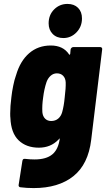

<svg xmlns="http://www.w3.org/2000/svg" viewBox="-20 -757 541 979"><path d="M354 -517H491Q496 -517 499 -513.5Q502 -510 501 -505L445 -44Q430 81 354 141.5Q278 202 152 202Q116 202 85 198Q80 198 77 194.5Q74 191 75 186L94 64Q96 51 108 53Q133 56 156 56Q216 56 247 30Q278 4 285 -52Q280 -48 277 -44Q238 -4 178 -4Q114 -4 75 -41.5Q36 -79 33 -156Q32 -161 32 -178Q32 -215 38 -261Q41 -289 47.5 -320.5Q54 -352 60 -368L62 -374Q83 -446 128.5 -485.5Q174 -525 239 -525Q302 -525 332 -480Q333 -477 335 -478Q337 -479 338 -482L340 -505Q341 -510 345 -513.5Q349 -517 354 -517ZM310 -261Q316 -309 315 -337Q314 -358 302 -370.5Q290 -383 270 -383Q252 -383 238 -370.5Q224 -358 217 -338Q205 -302 200 -260Q194 -220 196 -185Q198 -164 210 -152Q222 -140 241 -140Q262 -140 276.5 -152Q291 -164 297 -185Q306 -217 310 -261ZM228 -638Q228 -681 256 -709Q284 -737 324 -737Q358 -737 378 -717Q398 -697 398 -663Q398 -621 370 -592Q342 -563 303 -563Q269 -563 248.5 -584Q228 -605 228 -638Z"/></svg>

Font: Barlow Semi Condensed ExtraBold
Style: Italic
Weight: 800
Width: 4
Italic angle: -7°
Designer: Jeremy Tribby
Foundry: Tribby Type
Version: Version 1.408